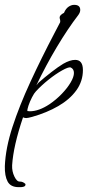

<svg xmlns="http://www.w3.org/2000/svg" viewBox="-72 -487 362 792"><path d="M5 285Q-28 285 -40.5 262Q-53 239 -52 198Q-49 124 -20.5 36.5Q8 -51 53.5 -149.5Q99 -248 153 -351L176 -395Q177 -399 176 -405Q174 -411 174 -415Q174 -425 192 -434Q199 -451 210.5 -459Q222 -467 234 -467Q259 -467 259 -446Q259 -436 251 -425Q208 -369 162.5 -293Q117 -217 78 -135L87 -146Q112 -168 140.5 -190Q169 -212 189 -224Q217 -240 238 -240Q270 -240 270 -198Q270 -152 243 -114.5Q216 -77 168.5 -49.5Q121 -22 61 -5Q43 0 36 0Q29 0 23 -3Q-17 115 -22 195Q-23 220 -12.5 241.5Q-2 263 10 262Q23 262 33 272V275Q33 282 22 284Q19 285 14.5 285Q10 285 5 285ZM51 -28Q88 -28 132 -57Q160 -76 183 -100Q206 -124 219.5 -147Q233 -170 233 -186Q233 -203 219 -209Q210 -211 184 -196.5Q158 -182 128.5 -158.5Q99 -135 76 -110Q69 -103 60 -85.5Q51 -68 45.5 -51.5Q40 -35 41 -29Z"/></svg>

Font: Allison
Style: Regular
Weight: 400
Designer: Robert E. Leuschke
Foundry: Robert E. Leuschke
Version: Version 1.010; ttfautohint (v1.8.3)